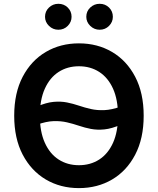

<svg xmlns="http://www.w3.org/2000/svg" viewBox="-20 -961 815 991"><path d="M53.3 -363.6Q53.3 -481.2 97.1 -564.8Q141 -648.4 216.4 -692.8Q291.9 -737.2 387.4 -737.2Q483 -737.2 558.4 -692.8Q633.9 -648.4 677.7 -564.8Q721.6 -481.2 721.6 -363.6Q721.6 -246.1 677.7 -162.5Q633.9 -78.8 558.4 -34.4Q483 9.9 387.4 9.9Q291.9 9.9 216.4 -34.6Q141 -79.2 97.1 -162.8Q53.3 -246.4 53.3 -363.6ZM589.1 -363.6Q589.1 -446.4 563.4 -503.4Q537.6 -560.4 492.2 -589.7Q446.7 -619 387.4 -619Q328.1 -619 282.7 -589.7Q237.2 -560.4 211.5 -503.4Q185.7 -446.4 185.7 -363.6Q185.7 -280.9 211.5 -223.9Q237.2 -166.9 282.7 -137.6Q328.1 -108.3 387.4 -108.3Q446.7 -108.3 492.2 -137.6Q537.6 -166.9 563.4 -223.9Q589.1 -280.9 589.1 -363.6ZM171.2 -411.2Q218.8 -431.8 256.4 -435.2Q294 -438.6 325.8 -432.2Q357.6 -425.8 387.4 -415.7Q417.3 -405.5 449.2 -398.3Q481.2 -391 518.8 -392.6Q556.5 -394.2 604 -411.2V-317.5Q556.5 -296.9 518.8 -293.1Q481.2 -289.4 449.2 -295.6Q417.3 -301.8 387.4 -312Q357.6 -322.1 325.8 -329.5Q294 -337 256.4 -335.8Q218.8 -334.5 171.2 -317.5ZM212.4 -874.3Q212.4 -902.7 232.8 -922.1Q253.2 -941.4 281.2 -941.4Q310 -941.4 329.7 -922.1Q349.4 -902.7 349.4 -874.3Q349.4 -847.3 329.7 -827.4Q310 -807.5 281.2 -807.5Q253.2 -807.5 232.8 -827.4Q212.4 -847.3 212.4 -874.3ZM425.4 -874.3Q425.4 -902.7 445.8 -922.1Q466.3 -941.4 494.3 -941.4Q523.1 -941.4 542.8 -922.1Q562.5 -902.7 562.5 -874.3Q562.5 -847.3 542.8 -827.4Q523.1 -807.5 494.3 -807.5Q466.3 -807.5 445.8 -827.4Q425.4 -847.3 425.4 -874.3Z"/></svg>

Font: DeltaSans SemiBold
Style: Regular
Weight: 600
Designer: Rasmus Andersson
Foundry: rsms
Version: Version 3.012